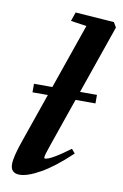

<svg xmlns="http://www.w3.org/2000/svg" viewBox="-84 -774 533 834"><g transform="rotate(10 182.0 -357.0)"><path d="M62.5 11.2Q22.9 11.2 22.9 -28.8Q22.9 -62 49.8 -137.7L124 -351.1H56.2V-388.7H137.2L236.8 -675.3L167 -685.5L180.7 -725.1L351.6 -712.9L364.3 -690.9L259.3 -388.7H334V-351.1H246.1L172.9 -140.1Q155.8 -92.3 155.8 -81.1Q155.8 -77.1 159.7 -77.1Q184.1 -77.1 267.6 -139.2L283.2 -121.1Q210.9 -52.7 154.3 -20.8Q97.7 11.2 62.5 11.2Z"/></g></svg>

Font: Elstob 18pt ExtraBold
Style: Italic
Weight: 800
Italic angle: -20°
Designer: Peter S. Baker
Version: Version 1.015